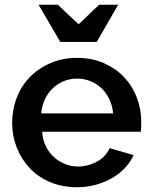

<svg xmlns="http://www.w3.org/2000/svg" viewBox="-20 -776 636 806"><path d="M304 10Q241 10 190.5 -11.5Q140 -33 105 -70Q70 -107 50.5 -156Q31 -205 31 -259Q31 -315 50 -365Q69 -415 105 -452Q141 -489 191.5 -511Q242 -533 304 -533Q367 -533 417 -510.5Q467 -488 501.5 -451.5Q536 -415 554.5 -366Q573 -317 573 -264Q573 -252 572.5 -241Q572 -230 571 -223H157Q159 -190 172 -163Q185 -136 206 -117Q227 -98 253 -87.5Q279 -77 307 -77Q328 -77 349 -82.5Q370 -88 388 -98Q406 -108 419.5 -122.5Q433 -137 440 -154L541 -125Q528 -96 504.5 -71Q481 -46 450.5 -28.5Q420 -11 382.5 -0.5Q345 10 304 10ZM455 -300Q452 -332 439 -359.5Q426 -387 405.5 -406Q385 -425 359 -435.5Q333 -446 304 -446Q273 -446 247 -435Q221 -424 201 -405Q181 -386 168.5 -359Q156 -332 153 -300ZM223 -756 310 -674 396 -756H476L386 -600H233L142 -756Z"/></svg>

Font: Rising Sun SemiBold
Style: Regular
Weight: 600
Designer: Matt McInerney, Pablo Impallari, Rodrigo Fuenzalida (Raleway font), Stephen Hutchings (Greek), Cristiano Sobral (main ch
Foundry: The Rising Sun Project Authors
Version: Version 4.327; ttfautohint (v1.8.4.7-5d5b-dirty)